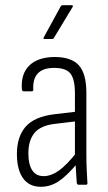

<svg xmlns="http://www.w3.org/2000/svg" viewBox="-20 -710 417 738"><path d="M281 0Q277 0 275 -7Q274 -28 272 -54Q270 -80 270 -100L268 -110V-351Q268 -405 251 -427Q234 -449 188 -449Q103 -449 108 -365Q108 -359 102 -359H71Q65 -359 64 -368Q60 -426 92.5 -458Q125 -490 189 -491Q254 -491 283 -459Q312 -427 312 -352V-115Q312 -82 313.5 -55Q315 -28 316 -7Q317 0 311 0ZM137 8Q92 8 68.5 -25Q45 -58 45 -118Q45 -185 79 -223.5Q113 -262 190 -271L275 -281V-244L192 -234Q137 -228 113 -199.5Q89 -171 89 -120Q89 -79 103.5 -56Q118 -33 148 -33Q176 -33 206 -54Q236 -75 277 -127L278 -83Q236 -33 204.5 -12.5Q173 8 137 8ZM152 -560Q145 -560 148 -566L213 -685Q216 -690 221 -690H256Q259 -690 260 -688Q261 -686 259 -683L187 -564Q185 -560 179 -560Z"/></svg>

Font: Sofia Sans Condensed Light
Style: Regular
Weight: 300
Designer: Botio Nikoltchev, Ani Petrova
Foundry: lettersoup
Version: Version 4.101